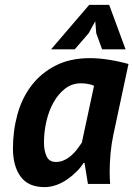

<svg xmlns="http://www.w3.org/2000/svg" viewBox="-20 -752 546 786"><path d="M444 -200Q436 -162 432.5 -123Q429 -84 429 -49Q429 -35 429.5 -22.5Q430 -10 431 1H340L326 -85H322Q311 -67 293.5 -49.5Q276 -32 255 -17.5Q234 -3 210.5 5.5Q187 14 162 14Q96 14 64.5 -29Q33 -72 33 -144Q33 -217 51.5 -284Q70 -351 109 -402Q148 -453 207.5 -483.5Q267 -514 349 -514Q384 -514 425.5 -507.5Q467 -501 506 -490ZM209 -89Q227 -89 243 -96.5Q259 -104 272.5 -116Q286 -128 296.5 -142Q307 -156 315 -168L365 -401Q354 -406 339.5 -408.5Q325 -411 311 -411Q275 -411 247 -389.5Q219 -368 199.5 -333.5Q180 -299 170 -255.5Q160 -212 160 -168Q160 -136 170.5 -112.5Q181 -89 209 -89ZM345 -732H427L494 -550H398L374 -616L370 -665L343 -616L286 -550H189Z"/></svg>

Font: PT Sans
Style: Bold Italic
Weight: 700
Italic angle: -12°
Designer: A.Korolkova, O.Umpeleva, V.Yefimov
Foundry: ParaType Ltd
Version: Version 2.003W OFL